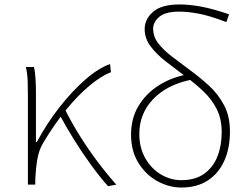

<svg xmlns="http://www.w3.org/2000/svg" viewBox="-20 -827 1110 860"><path d="M105 0V-396Q105 -428 104 -462Q103 -496 96 -527H132Q137 -509 139 -475.5Q141 -442 141 -409V-191H145Q189 -273 245.5 -345.5Q302 -418 361.5 -470Q421 -522 473 -540L477 -504Q432 -486 380 -442.5Q328 -399 275.5 -334.5Q223 -270 174 -188Q154 -155 147 -112.5Q140 -70 138 -24V0ZM464 7Q428 -33 388 -88Q348 -143 311 -202.5Q274 -262 247 -313L273 -333Q299 -281 335.5 -222Q372 -163 415 -105.5Q458 -48 501 0Z M792 13Q738 13 686 -15Q634 -43 600.5 -96.5Q567 -150 567 -224Q567 -296 599.5 -351Q632 -406 688 -442.5Q744 -479 815 -493L836 -470Q726 -447 665 -382Q604 -317 604 -227Q604 -165 631 -118Q658 -71 701 -45.5Q744 -20 792 -20Q855 -20 895 -49Q935 -78 954 -126.5Q973 -175 973 -235Q973 -295 950.5 -339Q928 -383 891.5 -417.5Q855 -452 813 -483Q766 -518 723.5 -551Q681 -584 654.5 -619.5Q628 -655 628 -697Q628 -741 665.5 -774Q703 -807 785 -807Q829 -807 880.5 -797.5Q932 -788 1006 -763L994 -728Q918 -757 869 -766Q820 -775 783 -775Q721 -775 693.5 -751.5Q666 -728 666 -699Q666 -663 688.5 -633.5Q711 -604 748.5 -575Q786 -546 831 -513Q875 -481 916 -443.5Q957 -406 983.5 -356Q1010 -306 1010 -238Q1010 -163 984.5 -106.5Q959 -50 910.5 -18.5Q862 13 792 13Z"/></svg>

Font: Noto Sans KR Thin
Style: Regular
Weight: 100
Designer: Ryoko NISHIZUKA 西塚涼子 (kana, bopomofo & ideographs); Paul D. Hunt (Latin, Greek & Cyrillic); Sandoll Communications 산돌커뮤니
Foundry: Adobe
Version: Version 2.004-H2;hotconv 1.0.118;makeotfexe 2.5.65603